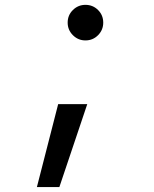

<svg xmlns="http://www.w3.org/2000/svg" viewBox="-20 -547 626 780"><path d="M327.1 -382.8Q297.4 -382.8 276.1 -404.1Q254.9 -425.3 254.9 -455.1Q254.9 -485.4 276.1 -506.3Q297.4 -527.3 327.1 -527.3Q357.4 -527.3 378.4 -506.3Q399.4 -485.4 399.4 -455.1Q399.4 -425.3 378.4 -404.1Q357.4 -382.8 327.1 -382.8ZM129.9 212.9 216.3 -124H334.5L221.2 212.9Z"/></svg>

Font: Cascadia Code
Style: Italic
Weight: 400
Italic angle: -10°
Designer: Aaron Bell
Foundry: Saja Typeworks
Version: Version 2407.024